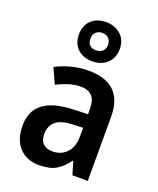

<svg xmlns="http://www.w3.org/2000/svg" viewBox="-153 -1013 842 1022"><g transform="rotate(20 268.5 -502.0)"><path d="M270 -646Q466 -646 466 -457V-93H379L357 -167H354Q323 -124 287.5 -103.5Q252 -83 192 -83Q122 -83 80.5 -127.5Q39 -172 39 -251Q39 -335 95 -377.5Q151 -420 262 -424L346 -427V-456Q346 -506 324.5 -529Q303 -552 262 -552Q227 -552 193.5 -541.5Q160 -531 126 -514L87 -600Q126 -621 173 -633.5Q220 -646 270 -646ZM289 -348Q220 -345 191.5 -319.5Q163 -294 163 -250Q163 -211 182.5 -193.5Q202 -176 235 -176Q283 -176 314.5 -208.5Q346 -241 346 -302V-350ZM270 -699Q218 -699 186.5 -729Q155 -759 155 -810Q155 -861 186.5 -891Q218 -921 270 -921Q320 -921 353 -891Q386 -861 386 -811Q386 -760 353.5 -729.5Q321 -699 270 -699ZM270 -761Q292 -761 306 -774Q320 -787 320 -810Q320 -833 306 -846.5Q292 -860 270 -860Q248 -860 234 -846.5Q220 -833 220 -810Q220 -787 232.5 -774Q245 -761 270 -761Z"/></g></svg>

Font: Noto Sans Telugu UI SemiCondensed SemiBold
Style: Regular
Weight: 600
Width: 4
Designer: Jelle Bosma - Monotype Design Team
Foundry: Monotype Imaging Inc.
Version: Version 2.005; ttfautohint (v1.8.4.7-5d5b)